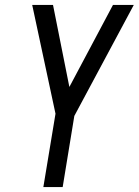

<svg xmlns="http://www.w3.org/2000/svg" viewBox="-20 -755 560 775"><path d="M155 0 204 -296 110 -735H194L260 -404L436 -735H520L280 -287L233 0Z"/></svg>

Font: Iosevka Custom
Style: Italic
Weight: 400
Italic angle: -9°
Monospace: yes
Designer: Belleve Invis
Foundry: Belleve Invis
Version: Version 30.3.3; ttfautohint (v1.8.3)